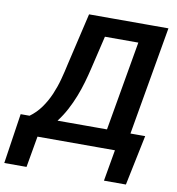

<svg xmlns="http://www.w3.org/2000/svg" viewBox="-154 -796 972 1055"><g transform="rotate(10 332.0 -268.0)"><path d="M580.1 -105.5 561.5 0H58.1L76.7 -105.5ZM113.3 -105.5 64.5 174.3H-59.6L-17.6 -105.5ZM677.2 -105.5 619.1 174.8H496.6L545.4 -105.5ZM604 -710.9 585.4 -605H259.8L278.3 -710.9ZM700.2 -710.9 576.7 0H445.8L569.3 -710.9ZM257.3 -710.9H389.6L321.3 -422.4Q312 -382.3 300 -340.8Q288.1 -299.3 272.2 -258.8Q256.3 -218.3 236.1 -180.2Q215.8 -142.1 190.4 -108.4Q165 -74.7 133.8 -47.1Q102.5 -19.5 64.9 0H-15.1L0.5 -105.5L30.8 -104.5Q68.4 -131.8 94.5 -168.5Q120.6 -205.1 138.7 -247.1Q156.7 -289.1 168.7 -333.7Q180.7 -378.4 189.9 -421.9Z"/></g></svg>

Font: Roboto SemiBold
Style: Italic
Weight: 600
Designer: Christian Robertson
Foundry: Google
Version: Version 3.009; 2024